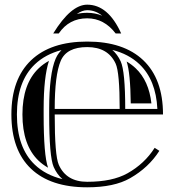

<svg xmlns="http://www.w3.org/2000/svg" viewBox="-20 -800 755 831"><path d="M504.4 -655.3H480.5Q430.4 -720.7 357.4 -720.7Q278.8 -720.7 234.4 -655.3H210.4Q287.1 -779.8 357.4 -779.8Q448.2 -779.8 504.4 -655.3ZM312.5 -739.5Q333.7 -744.6 357.4 -744.6Q392.1 -744.6 422.4 -731.9Q392.8 -755.9 357.4 -755.9Q336.2 -755.9 312.5 -739.5ZM357.4 -13.2Q466.1 -13.2 531.5 -49.8Q605.7 -91.3 649.4 -160.2L669.7 -147.2Q623.5 -74.7 543.2 -28.8Q474.1 10.7 357.4 10.7Q198.2 10.7 113.8 -70.1Q29.3 -150.9 29.3 -304.7Q29.3 -458 114.7 -539.3Q199.5 -620.1 357.4 -620.1Q515.1 -620.1 600.1 -539.3Q685.5 -458 685.5 -304.7H216.8Q216.8 -126.5 234.4 -86.9Q267.1 -13.2 357.4 -13.2ZM216.8 -328.6H498Q498 -486.6 480.5 -524.7Q447.5 -596.2 357.4 -596.2Q268.1 -596.2 242.7 -536.4Q216.8 -475.1 216.8 -328.6ZM192.9 -328.6Q192.9 -480.2 220.7 -545.7Q226.6 -559.6 235.4 -571Q240.7 -577.9 246.1 -583.3Q176.8 -565.2 131.3 -522Q53.2 -447.8 53.2 -304.7Q53.2 -161.1 130.4 -87.4Q177.2 -42.5 250.2 -24.7Q226.6 -45.2 212.4 -77.1Q192.9 -121.3 192.9 -304.7ZM466.1 -584Q488.3 -564.5 502.2 -534.7Q522 -491.7 522 -328.6H661.1Q655 -454.1 583.5 -522Q537.1 -566.2 466.1 -584ZM168.9 -328.6V-304.7Q168.9 -127.4 188 -74.2Q165 -87.2 146.7 -104.7Q77.1 -171.4 77.1 -304.7Q77.1 -437.5 147.7 -504.6Q167.2 -523.2 191.9 -536.6Q168.9 -466.3 168.9 -328.6ZM528.1 -533.7Q549.6 -521.2 567.1 -504.6Q624.5 -450.2 635.3 -352.5H545.9Q544.4 -484.6 528.1 -533.7Z"/></svg>

Font: itsadzokeS01
Style: Regular
Weight: 600
Width: 6
Version: Version 0.46